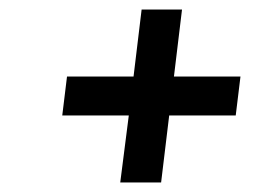

<svg xmlns="http://www.w3.org/2000/svg" viewBox="-20 -436 590 404"><path d="M363 -416 346 -275H486L476 -193H336L319 -52H233L251 -193H111L121 -275H261L278 -416Z"/></svg>

Font: Josefin Sans
Style: Italic
Weight: 400
Italic angle: -7°
Designer: Santiago Orozco
Foundry: Typemade
Version: Version 2.000